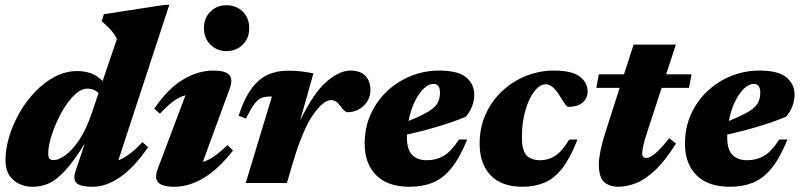

<svg xmlns="http://www.w3.org/2000/svg" viewBox="-20 -734 3208 770"><path d="M574 -144Q519.5 -64 463 -24.5Q406.5 15 351.5 15Q304.5 15 288 1Q271.5 -13 282.5 -46.5L320 -158Q274.5 -85.5 239.8 -48.2Q205 -11 174.8 2Q144.5 15 111.5 15Q64.5 15 33.2 -12.5Q2 -40 2 -91.5Q2 -136 16.8 -185.5Q31.5 -235 58.2 -281.8Q85 -328.5 121.2 -366.2Q157.5 -404 200.2 -426.5Q243 -449 290 -449Q319.5 -449 344.8 -440Q370 -431 391.5 -409L449 -578Q437 -601 420.2 -618.5Q403.5 -636 388 -648.5L396.5 -677L639.5 -714.5H659L454.5 -91Q477 -99.5 500.2 -117Q523.5 -134.5 551 -164ZM173.5 -119.5Q173.5 -103.5 178 -97.8Q182.5 -92 196.5 -92Q214.5 -92 241.2 -110.8Q268 -129.5 296.8 -171.5Q325.5 -213.5 349 -283L375 -360.5Q368 -368.5 356.8 -373.5Q345.5 -378.5 329.5 -378.5Q308 -378.5 286 -359.8Q264 -341 243.8 -310.8Q223.5 -280.5 207.8 -245.2Q192 -210 182.8 -176.8Q173.5 -143.5 173.5 -119.5Z M798 -621Q798 -662.5 824.2 -687.8Q850.5 -713 888.5 -713Q927 -713 953.2 -687.8Q979.5 -662.5 979.5 -621Q979.5 -580.5 953.2 -554.8Q927 -529 888.5 -529Q850.5 -529 824.2 -554.8Q798 -580.5 798 -621ZM612.5 -56.5 724 -352Q698 -345 674 -327Q650 -309 621.5 -278L598.5 -298Q653.5 -379 714.2 -415Q775 -451 835.5 -451Q883.5 -451 899.2 -433.8Q915 -416.5 901.5 -379.5L793.5 -84.5Q818 -92 841 -108.5Q864 -125 892.5 -152L914.5 -130.5Q856 -55.5 797 -20.2Q738 15 678.5 15Q630.5 15 614.5 -2.5Q598.5 -20 612.5 -56.5Z M1070.5 -347H1063Q1043 -347 1028.5 -341.2Q1014 -335.5 1000 -316.8Q986 -298 966.5 -258.5L937 -270Q959.5 -339.5 988.8 -378.8Q1018 -418 1054 -434.2Q1090 -450.5 1133 -450.5Q1163.5 -450.5 1185 -448Q1206.5 -445.5 1237 -440L1183.5 -250.5Q1238.5 -363 1290 -407Q1341.5 -451 1385.5 -451Q1425 -451 1445.2 -429.8Q1465.5 -408.5 1465.5 -373.5Q1465.5 -335 1438.2 -309.5Q1411 -284 1374 -284Q1362 -284 1345 -308.5Q1328.5 -332.5 1307.5 -332.5Q1277 -332.5 1235.8 -274Q1194.5 -215.5 1154.5 -81L1130.5 0H965.5Z M1853.5 -174.5Q1823.5 -100 1789.5 -58.8Q1755.5 -17.5 1714.8 -1.2Q1674 15 1622.5 15Q1534.5 15 1488.5 -31.5Q1442.5 -78 1442.5 -157.5Q1442.5 -223.5 1467.2 -277.2Q1492 -331 1534.2 -370Q1576.5 -409 1629.8 -430Q1683 -451 1740.5 -451Q1817.5 -451 1849.8 -423.5Q1882 -396 1882 -354.5Q1882 -330 1872.8 -306.8Q1863.5 -283.5 1848 -266Q1799.5 -245.5 1737.8 -227Q1676 -208.5 1612 -194.5Q1612 -188.5 1612 -182.5Q1612 -133.5 1633.2 -112.5Q1654.5 -91.5 1690.5 -91.5Q1730.5 -91.5 1760.5 -109.5Q1790.5 -127.5 1820.5 -174.5ZM1718.5 -397.5Q1698.5 -397.5 1678.5 -378Q1658.5 -358.5 1642.5 -325Q1626.5 -291.5 1618.5 -249Q1671 -270 1698.2 -286.8Q1725.5 -303.5 1735 -321Q1744.5 -338.5 1744.5 -362Q1744.5 -397.5 1718.5 -397.5Z M2168.5 -396Q2145 -396 2123 -367.8Q2101 -339.5 2087 -291.2Q2073 -243 2073 -182.5Q2073 -133.5 2090.2 -112.5Q2107.5 -91.5 2147 -91.5Q2180 -91.5 2207.2 -109.5Q2234.5 -127.5 2263 -174.5H2296Q2267.5 -101 2235.5 -59.8Q2203.5 -18.5 2164.2 -1.8Q2125 15 2075.5 15Q1991 15 1947.2 -31.5Q1903.5 -78 1903.5 -157.5Q1903.5 -223.5 1928.2 -277.2Q1953 -331 1995.2 -370Q2037.5 -409 2090.8 -430Q2144 -451 2201.5 -451Q2273.5 -451 2305 -427Q2336.5 -403 2336.5 -367.5Q2336.5 -338.5 2315.8 -322Q2295 -305.5 2260.5 -305.5Q2255 -305.5 2248 -313.8Q2241 -322 2226 -347.5Q2197.5 -396 2168.5 -396Z M2578.5 -213.5Q2562.5 -165 2559 -146.8Q2555.5 -128.5 2555.5 -119Q2555.5 -100.5 2572.5 -100.5Q2586 -100.5 2607 -117.8Q2628 -135 2664 -179.5L2691 -158.5Q2648 -89.5 2607.8 -51.8Q2567.5 -14 2530.5 0.5Q2493.5 15 2459 15Q2424 15 2402.8 -4.2Q2381.5 -23.5 2381.5 -75.5Q2381.5 -95.5 2388 -128.2Q2394.5 -161 2407.5 -202L2465 -381.5H2371.5L2381.5 -436H2482.5L2521 -555H2690.5L2651.5 -436H2753.5L2743 -381.5H2633.5Z M3138 -174.5Q3108 -100 3074 -58.8Q3040 -17.5 2999.2 -1.2Q2958.5 15 2907 15Q2819 15 2773 -31.5Q2727 -78 2727 -157.5Q2727 -223.5 2751.8 -277.2Q2776.5 -331 2818.8 -370Q2861 -409 2914.2 -430Q2967.5 -451 3025 -451Q3102 -451 3134.2 -423.5Q3166.5 -396 3166.5 -354.5Q3166.5 -330 3157.2 -306.8Q3148 -283.5 3132.5 -266Q3084 -245.5 3022.2 -227Q2960.5 -208.5 2896.5 -194.5Q2896.5 -188.5 2896.5 -182.5Q2896.5 -133.5 2917.8 -112.5Q2939 -91.5 2975 -91.5Q3015 -91.5 3045 -109.5Q3075 -127.5 3105 -174.5ZM3003 -397.5Q2983 -397.5 2963 -378Q2943 -358.5 2927 -325Q2911 -291.5 2903 -249Q2955.5 -270 2982.8 -286.8Q3010 -303.5 3019.5 -321Q3029 -338.5 3029 -362Q3029 -397.5 3003 -397.5Z"/></svg>

Font: Newsreader 16pt ExtraBold
Style: Italic
Weight: 800
Italic angle: -17°
Designer: Hugues Gentile
Foundry: Production Type
Version: Version 1.003; ttfautohint (v1.8.3)